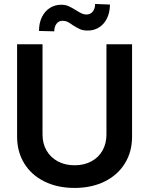

<svg xmlns="http://www.w3.org/2000/svg" viewBox="-20 -928 745 959"><path d="M639.6 -707V-245.1Q639.6 -169.9 603.8 -111.8Q567.9 -53.7 502.7 -21.5Q437.5 10.7 352.5 10.7Q267.1 10.7 201.9 -21.5Q136.7 -53.7 101.1 -111.8Q65.4 -169.9 65.4 -245.1V-707H192.4V-255.9Q192.4 -211.4 212.2 -176.8Q231.9 -142.1 268.3 -122.3Q304.7 -102.5 352.5 -102.5Q400.4 -102.5 436.5 -122.1Q472.7 -141.6 492.2 -176.5Q511.7 -211.4 511.7 -255.9V-707ZM285.2 -904.3Q306.2 -904.3 321.5 -897.7Q336.9 -891.1 359.4 -877Q378.4 -865.2 388.9 -860.4Q399.4 -855.5 412.1 -855.5Q431.6 -855.5 443.4 -870.4Q455.1 -885.3 455.1 -908.2L529.3 -905.3Q528.8 -865.2 514.2 -835.9Q499.5 -806.6 474.6 -791Q449.7 -775.4 418.9 -775.4Q395 -775.4 379.6 -782.2Q364.3 -789.1 342.8 -802.7Q328.6 -813.5 317.4 -818.8Q306.2 -824.2 292 -824.2Q273.9 -824.2 262.5 -809.6Q251 -794.9 251 -771.5L174.8 -773.4Q174.8 -813.5 189.5 -843Q204.1 -872.6 229.2 -888.4Q254.4 -904.3 285.2 -904.3Z"/></svg>

Font: Pretendard SemiBold
Style: Regular
Weight: 600
Designer: Base glyphs from Inter by Rasmus Andersson; Hangeul glyphs from Noto Sans CJK(Source Han Sans) by Jang Soo-young and Kan
Foundry: Kil Hyung-jin
Version: Version 1.309